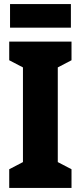

<svg xmlns="http://www.w3.org/2000/svg" viewBox="-20 -917 394 937"><path d="M326 -897H29V-782H326ZM329 0V-91L262 -126V-588L329 -623V-714H25V-623L92 -588V-126L25 -91V0Z"/></svg>

Font: Noto Sans Hebrew ExtraCondensed Black
Style: Regular
Weight: 900
Width: 2
Designer: Monotype Design Team
Foundry: Monotype Imaging Inc.
Version: Version 2.004